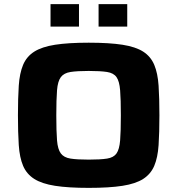

<svg xmlns="http://www.w3.org/2000/svg" viewBox="-20 -903 860 931"><path d="M410 8Q311 8 247 -2Q183 -12 146 -35.5Q109 -59 92 -99Q75 -139 71 -199.5Q67 -260 67 -344Q67 -427 71 -487.5Q75 -548 92 -588.5Q109 -629 146 -652.5Q183 -676 247 -686Q311 -696 410 -696Q510 -696 574 -686Q638 -676 674.5 -652.5Q711 -629 728 -588.5Q745 -548 749 -487.5Q753 -427 753 -344Q753 -260 749 -199.5Q745 -139 728 -99Q711 -59 674.5 -35.5Q638 -12 574 -2Q510 8 410 8ZM410 -129Q467 -129 499 -134Q531 -139 545 -159Q559 -179 562.5 -222.5Q566 -266 566 -344Q566 -421 562.5 -465Q559 -509 545 -529Q531 -549 499 -554Q467 -559 410 -559Q354 -559 322 -554Q290 -549 275 -529Q260 -509 256.5 -465Q253 -421 253 -344Q253 -266 256.5 -222.5Q260 -179 275 -159Q290 -139 322 -134Q354 -129 410 -129ZM225 -774V-883H363V-774ZM458 -774V-883H597V-774Z"/></svg>

Font: Saira Expanded
Style: Bold
Weight: 700
Width: 7
Designer: Hector Gatti with collaboration of the Omnibus-Type team
Foundry: Omnibus-Type
Version: Version 1.100; ttfautohint (v1.8.3)